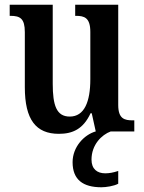

<svg xmlns="http://www.w3.org/2000/svg" viewBox="-20 -556 610 812"><path d="M229 10C287 10 332 -10 363 -77H368L385 0H384C336 14 287 65 287 130C287 204 331 236 409 236C428 236 462 231 480 221V167C459 174 442 177 425 177C391 177 367 159 367 119C367 56 410 14 448 0H548V-47H542C507 -47 480 -53 480 -112V-536H298V-489H301C336 -489 362 -482 362 -421V-221C362 -126 337 -63 275 -63C219 -63 203 -110 203 -202V-536H21V-489H24C65 -489 85 -478 85 -420V-187C85 -50 132 10 229 10Z"/></svg>

Font: Noto Serif Tamil Condensed SemiBold
Style: Italic
Weight: 600
Width: 3
Italic angle: -12°
Designer: Indian Type Foundry, Tom Grace, and the Monotype Design Team
Foundry: Monotype Imaging Inc.
Version: Version 2.003